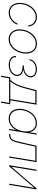

<svg xmlns="http://www.w3.org/2000/svg" viewBox="1449 -2019 724 3662"><g transform="rotate(90 1811.0 -188.0)"><path d="M222.2 7.8Q157.7 7.8 113 -25.4Q68.4 -58.6 48.3 -116.5Q28.3 -174.3 38.1 -249Q45.9 -307.6 69.1 -358.6Q92.3 -409.7 128.7 -448.2Q165 -486.8 210.7 -508.5Q256.3 -530.3 308.6 -530.3Q349.1 -530.3 381.3 -516.8Q413.6 -503.4 435.8 -480.2Q458 -457 470.2 -427.7Q482.4 -398.4 483.9 -367.2L462.4 -364.7Q460.9 -394 450.2 -419.7Q439.5 -445.3 419.9 -465.1Q400.4 -484.9 372.3 -496.3Q344.2 -507.8 308.6 -507.8Q260.3 -507.8 218.3 -487.5Q176.3 -467.3 143.3 -431.4Q110.4 -395.5 88.6 -347.9Q66.9 -300.3 60.1 -245.6Q51.3 -177.2 68.4 -125.2Q85.4 -73.2 125 -43.9Q164.6 -14.6 222.2 -14.6Q258.8 -14.6 291 -26.4Q323.2 -38.1 350.1 -58.1Q377 -78.1 397 -104.2Q417 -130.4 428.2 -159.7L450.7 -156.7Q439 -124.5 417.2 -95Q395.5 -65.4 365.7 -42.2Q335.9 -19 299.6 -5.6Q263.2 7.8 222.2 7.8Z M727.5 8.8Q669.9 8.8 627.7 -18.1Q585.4 -44.9 562.7 -92.5Q540 -140.1 540 -202.6Q540 -264.2 560.1 -322.3Q580.1 -380.4 617.2 -427.5Q654.3 -474.6 704.8 -502.4Q755.4 -530.3 815.9 -530.3Q873 -530.3 914.8 -503.7Q956.5 -477.1 979.2 -429.4Q1002 -381.8 1002 -319.3Q1002 -258.3 981.9 -199.7Q961.9 -141.1 925 -94Q888.2 -46.9 837.9 -19Q787.6 8.8 727.5 8.8ZM727.5 -13.7Q783.2 -13.7 829.3 -39.6Q875.5 -65.4 909.2 -109.1Q942.9 -152.8 961.2 -207.3Q979.5 -261.7 979.5 -319.3Q979.5 -376.5 960.2 -418.7Q940.9 -460.9 904.1 -484.4Q867.2 -507.8 815.4 -507.8Q760.7 -507.8 714.4 -482.2Q668 -456.5 634 -413.1Q600.1 -369.6 581.3 -315.2Q562.5 -260.7 562.5 -202.6Q562.5 -117.2 606.4 -65.4Q650.4 -13.7 727.5 -13.7Z M1217.8 7.8Q1164.1 7.8 1124 -10.3Q1084 -28.3 1064.2 -59.8Q1044.4 -91.3 1050.3 -131.8H1073.2Q1064.5 -79.6 1105 -47.1Q1145.5 -14.6 1219.2 -14.6Q1270 -14.6 1309.8 -31Q1349.6 -47.4 1375.2 -75.4Q1400.9 -103.5 1406.2 -137.7Q1415.5 -193.8 1368.2 -226.1Q1320.8 -258.3 1234.9 -258.3H1225.6L1229.5 -280.8H1236.8Q1314.9 -280.8 1368.7 -312Q1422.4 -343.3 1431.2 -396Q1439.5 -444.8 1404.1 -476.3Q1368.7 -507.8 1301.8 -507.8Q1234.4 -507.8 1187.5 -475.6Q1140.6 -443.4 1131.3 -391.6H1108.4Q1115.7 -432.6 1142.3 -463.9Q1168.9 -495.1 1210.7 -512.7Q1252.4 -530.3 1302.7 -530.3Q1353.5 -530.3 1389.4 -512.2Q1425.3 -494.1 1442.4 -463.4Q1459.5 -432.6 1453.1 -393.6Q1445.8 -349.6 1407.7 -315.4Q1369.6 -281.2 1310.5 -271L1309.1 -270Q1372.6 -259.8 1404.5 -222.7Q1436.5 -185.5 1428.2 -135.7Q1421.9 -95.2 1393.3 -62.7Q1364.7 -30.3 1319.6 -11.2Q1274.4 7.8 1217.8 7.8Z M1424.8 153.3 1454.1 -22.5H1503.9Q1527.3 -47.4 1547.1 -75.9Q1566.9 -104.5 1583.5 -137.9Q1600.1 -171.4 1614.3 -210Q1628.4 -248.5 1640.1 -293L1700.7 -522.5H1976.1L1893.6 -22.5H1968.8L1939.5 153.3H1917L1942.4 0H1472.7L1447.3 153.3ZM1532.2 -22.5H1871.1L1949.7 -500H1717.3L1662.6 -293Q1639.6 -206.1 1608.9 -141.8Q1578.1 -77.6 1532.2 -22.5Z M2240.2 8.8Q2175.8 8.8 2130.9 -24.9Q2085.9 -58.6 2067.1 -119.4Q2048.3 -180.2 2061.5 -260.7Q2075.2 -340.8 2114.3 -401.6Q2153.3 -462.4 2209.2 -496.3Q2265.1 -530.3 2329.1 -530.3Q2377.4 -530.3 2414.6 -511Q2451.7 -491.7 2474.4 -458.5Q2497.1 -425.3 2500.5 -382.8H2501.5L2524.9 -522.5H2547.4L2460.9 0H2438.5L2460.9 -136.7H2460Q2441.4 -95.2 2408 -62.3Q2374.5 -29.3 2331.3 -10.3Q2288.1 8.8 2240.2 8.8ZM2241.2 -13.7Q2300.3 -13.7 2350.3 -44.4Q2400.4 -75.2 2434.8 -130.9Q2469.2 -186.5 2481.4 -260.7Q2494.1 -335.4 2479.2 -391.1Q2464.4 -446.8 2426.3 -477.3Q2388.2 -507.8 2328.6 -507.8Q2271 -507.8 2219.7 -477.3Q2168.5 -446.8 2132.6 -391.1Q2096.7 -335.4 2084 -260.7Q2071.8 -186.5 2087.9 -130.9Q2104 -75.2 2143.6 -44.4Q2183.1 -13.7 2241.2 -13.7Z M2534.7 0 2538.6 -22.5H2550.3Q2586.4 -22.5 2608.6 -34.2Q2630.9 -45.9 2645.8 -73.2Q2660.6 -100.6 2673.1 -147Q2685.5 -193.4 2701.2 -262.7L2759.8 -522.5H3072.3L2985.8 0H2963.4L3045.9 -500H2776.9L2723.6 -261.7Q2703.1 -170.4 2685.1 -112.5Q2667 -54.7 2636.2 -27.3Q2605.5 0 2546.4 0Z M3505.9 0H3483.4L3562.5 -478.5H3561L3151.4 0H3130.9L3217.3 -522.5H3239.7L3160.6 -43.5H3161.6L3572.3 -522.5H3592.3Z"/></g></svg>

Font: Inter 28pt Thin
Style: Italic
Weight: 250
Italic angle: -9.3988°
Designer: Rasmus Andersson
Foundry: rsms
Version: Version 4.001;git-66647c0bb